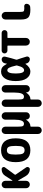

<svg xmlns="http://www.w3.org/2000/svg" viewBox="1355 -1925 790 3540"><g transform="rotate(-90 1750.0 -155.0)"><path d="M300.8 -260.7 433.6 -67.4Q447.3 -45.9 435.5 -22.9Q423.8 0 399.4 0Q362.3 0 329.1 -19Q295.9 -38.1 277.3 -70.3L193.4 -213.9Q189.5 -217.8 186.5 -212.9V-69.3Q186.5 -40 166.5 -20Q146.5 0 118.2 0Q89.8 0 69.8 -20Q49.8 -40 49.8 -69.3V-452.1Q49.8 -480.5 69.8 -500Q89.8 -519.5 118.2 -519.5Q147.5 -519.5 167 -500Q186.5 -480.5 186.5 -452.1V-324.2Q186.5 -322.3 189.5 -321.3Q192.4 -320.3 193.4 -322.3L277.3 -453.1Q320.3 -520.5 400.4 -519.5Q425.8 -519.5 436.5 -497.6Q447.3 -475.6 431.6 -456.1L301.8 -279.3Q294.9 -269.5 300.8 -260.7Z M688 -130.4Q706.1 -96.7 750 -96.7Q793.9 -96.7 812 -130.4Q830.1 -164.1 830.1 -260.3Q830.1 -356.4 812 -389.6Q793.9 -422.9 750 -422.9Q706.1 -422.9 688 -389.6Q669.9 -356.4 669.9 -260.3Q669.9 -164.1 688 -130.4ZM530.3 -260.3Q530.3 -530.3 750 -530.3Q969.7 -530.3 969.7 -260.3Q969.7 9.8 750 9.8Q530.3 9.8 530.3 -260.3Z M1381.8 -519.5Q1410.2 -519.5 1430.2 -500Q1450.2 -480.5 1450.2 -452.1V-66.4Q1450.2 -39.1 1430.7 -19.5Q1411.1 0 1383.8 0H1379.9Q1353.5 0 1335.4 -18.6Q1317.4 -37.1 1316.4 -61.5V-69.3Q1316.4 -70.3 1315.4 -70.3Q1313.5 -70.3 1313.5 -69.3Q1289.1 -30.3 1258.8 -10.3Q1228.5 9.8 1200.2 9.8H1196.3Q1185.5 9.8 1184.6 21.5V152.3Q1184.6 180.7 1164.6 200.2Q1144.5 219.7 1116.7 219.7Q1088.9 219.7 1069.3 199.7Q1049.8 179.7 1049.8 152.3V-452.1Q1049.8 -480.5 1069.3 -500Q1088.9 -519.5 1116.7 -519.5Q1144.5 -519.5 1164.6 -500Q1184.6 -480.5 1184.6 -452.1V-219.7Q1184.6 -149.4 1195.8 -128.9Q1207 -108.4 1240.2 -108.4Q1313.5 -108.4 1313.5 -283.2V-452.1Q1313.5 -480.5 1333 -500Q1352.5 -519.5 1381.8 -519.5Z M1881.8 -519.5Q1910.2 -519.5 1930.2 -500Q1950.2 -480.5 1950.2 -452.1V-66.4Q1950.2 -39.1 1930.7 -19.5Q1911.1 0 1883.8 0H1879.9Q1853.5 0 1835.4 -18.6Q1817.4 -37.1 1816.4 -61.5V-69.3Q1816.4 -70.3 1815.4 -70.3Q1813.5 -70.3 1813.5 -69.3Q1789.1 -30.3 1758.8 -10.3Q1728.5 9.8 1700.2 9.8H1696.3Q1685.5 9.8 1684.6 21.5V152.3Q1684.6 180.7 1664.6 200.2Q1644.5 219.7 1616.7 219.7Q1588.9 219.7 1569.3 199.7Q1549.8 179.7 1549.8 152.3V-452.1Q1549.8 -480.5 1569.3 -500Q1588.9 -519.5 1616.7 -519.5Q1644.5 -519.5 1664.6 -500Q1684.6 -480.5 1684.6 -452.1V-219.7Q1684.6 -149.4 1695.8 -128.9Q1707 -108.4 1740.2 -108.4Q1813.5 -108.4 1813.5 -283.2V-452.1Q1813.5 -480.5 1833 -500Q1852.5 -519.5 1881.8 -519.5Z M2311.5 -233.4Q2314.5 -243.2 2311.5 -252.9Q2289.1 -351.6 2270.5 -383.3Q2252 -415 2224.6 -415Q2165 -415 2165 -260.3Q2165 -105.5 2224.6 -105.5Q2251 -105.5 2272 -132.8Q2293 -160.2 2311.5 -233.4ZM2420.9 -234.4Q2442.4 -176.8 2475.6 -64.5Q2483.4 -40 2468.8 -20Q2454.1 0 2427.7 0Q2398.4 0 2376 -19Q2353.5 -38.1 2348.6 -67.4Q2347.7 -68.4 2347.7 -72.3Q2347.7 -76.2 2346.7 -77.1Q2345.7 -80.1 2343.3 -80.6Q2340.8 -81.1 2339.8 -79.1Q2279.3 9.8 2200.2 9.8Q2123 9.8 2074.2 -60.1Q2025.4 -129.9 2025.4 -259.8Q2025.4 -387.7 2073.2 -459Q2121.1 -530.3 2200.2 -530.3Q2244.1 -530.3 2275.4 -509.8Q2306.6 -489.3 2340.8 -426.8Q2343.8 -422.9 2346.7 -425.8Q2347.7 -426.8 2347.7 -428.7Q2347.7 -433.6 2349.6 -441.9Q2351.6 -450.2 2351.6 -455.1Q2355.5 -483.4 2376.5 -501.5Q2397.5 -519.5 2424.8 -519.5Q2450.2 -519.5 2465.8 -501Q2481.4 -482.4 2475.6 -457Q2447.3 -335.9 2420.9 -254.9Q2418 -244.1 2420.9 -234.4Z M2912.1 -519.5Q2934.6 -519.5 2949.7 -504.4Q2964.8 -489.3 2964.8 -465.8Q2964.8 -443.4 2949.2 -428.2Q2933.6 -413.1 2912.1 -413.1H2831.1Q2820.3 -413.1 2820.3 -402.3V-70.3Q2820.3 -41 2799.8 -20.5Q2779.3 0 2750 0Q2720.7 0 2700.2 -20.5Q2679.7 -41 2679.7 -70.3V-402.3Q2679.7 -413.1 2668.9 -413.1H2587.9Q2565.4 -413.1 2550.3 -428.7Q2535.2 -444.3 2535.2 -465.8Q2535.2 -489.3 2550.8 -504.4Q2566.4 -519.5 2587.9 -519.5Z M3394.5 -103.5Q3417 -106.4 3433.6 -94.7Q3450.2 -83 3450.2 -61.5Q3450.2 -35.2 3434.6 -15.6Q3418.9 3.9 3394.5 6.8Q3369.1 9.8 3339.8 9.8Q3237.3 9.8 3198.7 -27.3Q3160.2 -64.5 3160.2 -160.2V-450.2Q3160.2 -479.5 3180.7 -499.5Q3201.2 -519.5 3230 -519.5Q3258.8 -519.5 3279.3 -499Q3299.8 -478.5 3299.8 -450.2V-190.4Q3299.8 -129.9 3311 -115.7Q3322.3 -101.6 3370.1 -101.6Q3377 -101.6 3394.5 -103.5Z"/></g></svg>

Font: Rounded-X Mgen+ 2m bold
Style: Bold
Weight: 700
Designer: [Source Han Sans]
Ryoko NISHIZUKA  (kana & ideographs); Paul D. Hunt (Latin, Greek & Cyrillic); Wenlong ZHANG  (bopomofo
Version: Version 1.059.20150602